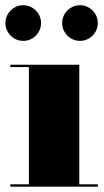

<svg xmlns="http://www.w3.org/2000/svg" viewBox="-23 -704 392 724"><path d="M211.4 -617.1Q211.4 -635.6 220.5 -650.8Q229.6 -666.1 244.9 -675.2Q260.1 -684.3 278.6 -684.3Q297.1 -684.3 312.3 -675.2Q327.6 -666.1 336.7 -650.8Q345.8 -635.6 345.8 -617.1Q345.8 -598.6 336.7 -583.4Q327.6 -568.1 312.3 -559Q297.1 -549.9 278.6 -549.9Q260.1 -549.9 244.9 -559Q229.6 -568.1 220.5 -583.4Q211.4 -598.6 211.4 -617.1ZM-2.6 -617.1Q-2.6 -635.6 6.5 -650.8Q15.6 -666.1 30.9 -675.2Q46.1 -684.3 64.6 -684.3Q83.1 -684.3 98.3 -675.2Q113.6 -666.1 122.7 -650.8Q131.8 -635.6 131.8 -617.1Q131.8 -598.6 122.7 -583.4Q113.6 -568.1 98.3 -559Q83.1 -549.9 64.6 -549.9Q46.1 -549.9 30.9 -559Q15.6 -568.1 6.5 -583.4Q-2.6 -598.6 -2.6 -617.1ZM16 -9H86V-451H16V-460H276V-9H346V0H16Z"/></svg>

Font: Bodoni* 24pt Fatface
Style: Regular
Weight: 900
Version: Version 2.3